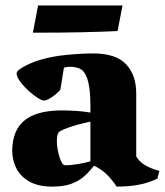

<svg xmlns="http://www.w3.org/2000/svg" viewBox="-20 -672 604 704"><path d="M99.6 -248.5Q141.1 -267.1 208.5 -267.1Q233.9 -267.1 262 -265.1Q290 -263.2 311.5 -259.3V-285.6Q311.5 -390.6 280.3 -415.5Q272.9 -421.4 261 -424.3Q249 -427.2 235.8 -427.2Q224.6 -427.2 214.4 -423.8L201.2 -342.8Q188 -327.6 169.4 -315.4Q150.9 -303.2 141.6 -303.2Q130.4 -303.2 105.7 -321.8Q81.1 -340.3 61 -363.8Q41 -387.2 41 -402.8Q41 -413.6 67.9 -428Q94.7 -442.4 121.1 -450.7Q168 -465.3 223.6 -470.7Q279.3 -476.1 321.8 -476.1Q404.8 -476.1 442.1 -436.5Q479.5 -397 479.5 -329.1V-98.6Q490.2 -79.6 511 -66.9Q531.7 -54.2 564.5 -45.4L557.1 -17.1Q526.4 -2 490.2 5.1Q454.1 12.2 407.7 12.2Q390.6 -13.7 371.1 -32.7Q351.6 -51.8 324.7 -64.5Q304.2 -38.6 285.4 -22.7Q266.6 -6.8 239.3 2.7Q211.9 12.2 171.9 12.2Q118.7 12.2 85.9 -7.3Q53.2 -26.9 39.1 -56.4Q24.9 -85.9 24.9 -117.7Q24.9 -215.3 99.6 -248.5ZM221.7 -65.9Q239.7 -65.9 267.1 -70.6Q294.4 -75.2 311.5 -80.6V-226.1Q261.7 -215.3 230 -203.9Q198.2 -192.4 194.3 -185.5Q188.5 -175.8 188.5 -154.8Q188.5 -134.3 194.3 -110.1Q200.2 -85.9 208 -73.2Q212.4 -65.9 221.7 -65.9ZM119.6 -651.9H429.2L411.1 -558.1Q282.2 -552.2 129.9 -552.2H100.6Z"/></svg>

Font: Vesper Libre Heavy
Style: Regular
Weight: 900
Designer: Robert Keller & Kimya Gandhi
Foundry: Mota Italic
Version: Version 1.058